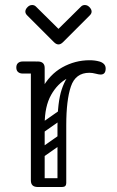

<svg xmlns="http://www.w3.org/2000/svg" viewBox="-20 -745 466 765"><path d="M115 -240Q115 -331 146 -389.5Q177 -448 228 -476.5Q279 -505 337 -505Q358 -505 376 -500Q387 -497 394 -490Q401 -483 401 -472Q401 -448 381 -448Q374 -448 361 -451.5Q348 -455 336 -455Q290 -455 249.5 -433.5Q209 -412 183.5 -366.5Q158 -321 158 -249ZM130 0Q103 0 103 -26V-474Q103 -500 130 -500Q158 -500 158 -474V-26Q158 0 130 0ZM155 -476Q155 -470 151.5 -465.5Q148 -461 146 -459Q143 -456 137.5 -454Q132 -452 121 -452H70Q58 -452 51 -459Q45 -465 45 -476Q45 -487 51 -493Q58 -500 70 -500H121Q132 -500 138 -498.5Q144 -497 145 -495Q149 -491 152 -486Q155 -481 155 -476ZM225 0Q209 0 209 -16V-245Q209 -338 226 -389Q243 -440 271 -460.5Q299 -481 333 -481L336 -455Q281 -455 262.5 -400.5Q244 -346 244 -246V-16Q244 0 228 0ZM112 -17Q112 -35 130 -35H226Q244 -35 244 -17Q244 0 225 0H129Q112 0 112 -17ZM158 -221Q143 -210 134 -224Q130 -229 129.5 -236Q129 -243 137 -249L214 -303Q229 -313 239 -299Q243 -293 242.5 -286.5Q242 -280 235 -275ZM156 -122Q141 -111 132 -125Q128 -130 127.5 -137Q127 -144 135 -150L212 -204Q227 -214 237 -200Q241 -194 240.5 -187.5Q240 -181 233 -176ZM123 -719 213 -630 303 -719Q309 -725 318 -725Q328 -725 336 -717Q345 -708 345 -699Q345 -691 338 -684L231 -577Q222 -568 213 -568Q204 -568 195 -577L88 -684Q81 -691 81 -699Q81 -708 90 -717Q98 -725 108 -725Q117 -725 123 -719Z"/></svg>

Font: Agu Display
Style: Regular
Weight: 400
Designer: Oluwaseun Badejo
Version: Version 1.103